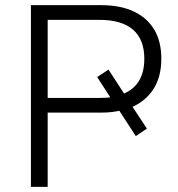

<svg xmlns="http://www.w3.org/2000/svg" viewBox="-20 -725 691 745"><path d="M100 0V-705H372Q447 -705 499 -680.5Q551 -656 578.5 -610Q606 -564 606 -497Q606 -426 574.5 -378Q543 -330 486 -307L488 -320L550 -226L507 -197L436 -306L455 -298Q436 -293 416 -290.5Q396 -288 372 -288H165V0ZM165 -345H365Q382 -345 396 -346Q410 -347 423 -350L414 -338L357 -426L401 -455L466 -355L451 -358Q540 -390 540 -497Q540 -572 496 -610Q452 -648 365 -648H165Z"/></svg>

Font: Nunito Sans 10pt Light
Style: Regular
Weight: 300
Designer: Vernon Adams
Foundry: Vernon Adams
Version: Version 3.101;gftools[0.9.27]